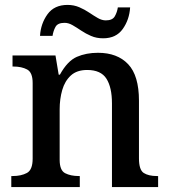

<svg xmlns="http://www.w3.org/2000/svg" viewBox="-20 -762 691 782"><path d="M26 0V-45H32Q66 -45 89.5 -57.5Q113 -70 113 -116V-424Q113 -467 90.5 -479Q68 -491 35 -491H31V-536H206L219 -458H224Q255 -514 293 -530.5Q331 -547 379 -547Q458 -547 502 -500.5Q546 -454 546 -352V-117Q546 -70 565.5 -57.5Q585 -45 619 -45H624V0H436V-341Q436 -406 413.5 -441.5Q391 -477 335 -477Q293 -477 268.5 -454.5Q244 -432 233.5 -395.5Q223 -359 223 -317V-111Q223 -68 245.5 -56.5Q268 -45 301 -45H305V0ZM400 -606Q373 -606 351 -615.5Q329 -625 310.5 -637.5Q292 -650 275.5 -659.5Q259 -669 243 -669Q215 -669 206 -652.5Q197 -636 194 -616H143Q146 -666 173.5 -704Q201 -742 255 -742Q281 -742 303 -732.5Q325 -723 343.5 -710.5Q362 -698 378.5 -688.5Q395 -679 411 -679Q438 -679 447.5 -695.5Q457 -712 460 -732H510Q507 -682 480 -644Q453 -606 400 -606Z"/></svg>

Font: Noto Serif Tamil Medium
Style: Regular
Weight: 500
Designer: Indian Type Foundry, Tom Grace, and the Monotype Design Team
Foundry: Monotype Imaging Inc.
Version: Version 2.004; ttfautohint (v1.8.4.7-5d5b)